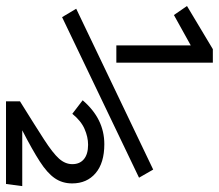

<svg xmlns="http://www.w3.org/2000/svg" viewBox="-66 -680 746 655"><g transform="rotate(90 307.5 -353.0)"><path d="M135.4 -376.4V-630.3L31.8 -572.8L1 -617.4L148.2 -705.6H194.4V-376.4ZM39 -191.3 10.3 -239.5 559 -502.1 586.7 -453.8ZM606.2 -225.6Q606.2 -192.3 588.7 -166.7Q571.3 -141 531.5 -115.4Q491.8 -89.7 425.1 -55.4H615.4L608.2 0H326.2V-47.7Q410.3 -100 456.7 -130Q503.1 -160 521.8 -181Q540.5 -202.1 540.5 -226.2Q540.5 -251.8 523.3 -265.9Q506.2 -280 474.4 -280Q447.7 -280 420.3 -267.9Q392.8 -255.9 368.7 -226.2L322.6 -261.5Q385.6 -335.4 472.3 -335.4Q536.4 -335.4 571.3 -305.6Q606.2 -275.9 606.2 -225.6Z"/></g></svg>

Font: Fira Code Light
Style: Regular
Weight: 300
Monospace: yes
Designer: Carrois Corporate, Edenspiekermann AG, Nikita Prokopov
Foundry: Carrois Corporate, Edenspiekermann AG, Nikita Prokopov
Version: Version 6.000; ttfautohint (v1.8.2) -l 8 -r 50 -G 200 -x 14 